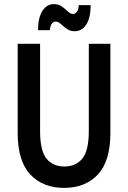

<svg xmlns="http://www.w3.org/2000/svg" viewBox="-20 -903 624 934"><path d="M66 -257V-690H175V-266Q175 -169 206.5 -131Q238 -93 293 -93Q348 -93 380 -131Q412 -169 412 -266V-690H517V-257Q517 -119 456 -54Q395 11 292 11Q189 11 127.5 -54Q66 -119 66 -257ZM165 -756Q165 -816 186 -849.5Q207 -883 243 -883Q265 -883 281.5 -871Q298 -859 310.5 -847Q323 -835 335 -835Q345 -835 353 -844Q361 -853 363 -878H421Q421 -817 400 -784Q379 -751 343 -751Q321 -751 304.5 -763Q288 -775 275.5 -786.5Q263 -798 251 -798Q241 -798 233 -789Q225 -780 222 -756Z"/></svg>

Font: Radio Canada Condensed Medium
Style: Regular
Weight: 500
Width: 3
Designer: Charles Daoud, Etienne Aubert Bonn, Alexandre Saumier Demers, Jacques Le Bailly
Foundry: Radio-Canada
Version: Version 2.104; ttfautohint (v1.8.4.7-5d5b);gftools[0.9.28.de